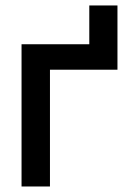

<svg xmlns="http://www.w3.org/2000/svg" viewBox="-20 -676 469 696"><path d="M303.7 -515.6V-656.2H405.8V-423.3H161.1V0H58.1V-515.6Z"/></svg>

Font: Inter Display Medium
Style: Regular
Weight: 500
Designer: Rasmus Andersson
Foundry: rsms
Version: Version 4.001;git-9221beed3